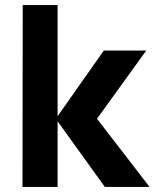

<svg xmlns="http://www.w3.org/2000/svg" viewBox="-20 -740 612 760"><path d="M69 0 70 -720H208V-280L391 -540H559L364 -270L572 0H395L208 -260V0Z"/></svg>

Font: Manrope ExtraLight ExtraBold
Style: Regular
Weight: 800
Version: Version 4.504